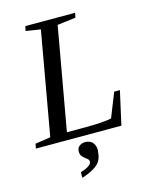

<svg xmlns="http://www.w3.org/2000/svg" viewBox="-140 -738 824 1039"><g transform="rotate(-15 272.0 -218.5)"><path d="M173 -42H278Q373 -42 423 -52L477 -188H509L467 0H-12L-7 -26L79 -39L181 -616L99 -629L104 -655H383L378 -629L275 -616ZM310 96 308 102Q308 145 280 172Q252 198 190 218V187Q252 167 252 144Q252 134 245 128L230 116Q222 110 215 101Q208 93 208 76Q208 56 221 46Q235 35 254 35Q280 35 295 51Q310 68 310 96Z"/></g></svg>

Font: Libra Serif Modern
Style: Italic
Weight: 400
Italic angle: -12°
Designer: Stefan Peev, Context Ltd
Foundry: Stefan Peev, Context Ltd
Version: Version 1.000